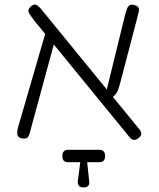

<svg xmlns="http://www.w3.org/2000/svg" viewBox="-20 -593 691 837"><path d="M585 8Q576 15 569 16.5Q562 18 556.5 15Q551 12 544 4L128 -505Q117 -520 110 -530Q103 -540 104 -548.5Q105 -557 117 -567Q127 -575 134.5 -573Q142 -571 151 -562.5Q160 -554 171 -539L587 -30Q594 -22 595.5 -15.5Q597 -9 594.5 -3Q592 3 585 8ZM74 10Q64 8 59.5 2Q55 -4 55 -14.5Q55 -25 59 -39L183 -466L229 -452L115 -33Q110 -12 105.5 -2Q101 8 94.5 10Q88 12 74 10ZM456 -159 436 -164 526 -531Q530 -545 534 -555.5Q538 -566 546 -570.5Q554 -575 569 -570Q580 -567 583.5 -560Q587 -553 585 -543Q583 -533 579 -518L505 -235Q500 -215 494.5 -201Q489 -187 480 -177.5Q471 -168 456 -159ZM343 224Q330 224 324 216.5Q318 209 319 197L330 114H277Q252 114 252 89V85Q252 73 258.5 66.5Q265 60 277 60H413Q425 60 431.5 66.5Q438 73 438 85V89Q438 114 413 114H360L369 198Q371 210 364.5 217Q358 224 346 224Z"/></svg>

Font: Fredoka Light
Style: Regular
Weight: 300
Designer: Ben Nathan
Foundry: Milena B. Brandão, Ben Nathan
Version: Version 2.001